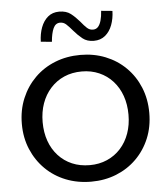

<svg xmlns="http://www.w3.org/2000/svg" viewBox="-62 -1007 938 1076"><g transform="rotate(-5 407.0 -469.5)"><path d="M408 13Q331 13 265.5 -13Q200 -39 151.5 -87Q103 -135 75.5 -200Q48 -265 48 -343Q48 -421 75.5 -486.5Q103 -552 151.5 -600Q200 -648 265.5 -674Q331 -700 408 -700Q484 -700 549 -674Q614 -648 662.5 -600Q711 -552 738 -486.5Q765 -421 765 -343Q765 -265 738 -200Q711 -135 662.5 -87Q614 -39 549 -13Q484 13 408 13ZM408 -80Q461 -80 505.5 -99.5Q550 -119 582 -154.5Q614 -190 631 -238Q648 -286 648 -343Q648 -401 631 -449Q614 -497 582 -532.5Q550 -568 505.5 -587.5Q461 -607 408 -607Q353 -607 308.5 -587.5Q264 -568 231.5 -532Q199 -496 182 -448Q165 -400 165 -343Q165 -285 182 -237Q199 -189 231.5 -153.5Q264 -118 308.5 -99Q353 -80 408 -80ZM491 -772Q453 -772 428 -792Q403 -812 381 -838Q359 -864 344.5 -877Q330 -890 311 -890Q285 -890 272.5 -862.5Q260 -835 256 -787L194 -793Q195 -837 208.5 -873Q222 -909 247.5 -930.5Q273 -952 311 -952Q351 -952 376 -932.5Q401 -913 424 -886Q444 -861 458.5 -848Q473 -835 491 -835Q509 -835 520 -847Q531 -859 537.5 -881.5Q544 -904 546 -936L609 -930Q608 -887 594.5 -851Q581 -815 555 -793.5Q529 -772 491 -772Z"/></g></svg>

Font: BioRhyme ExtraBold Medium
Style: Regular
Weight: 500
Version: Version 1.600;gftools[0.9.33]